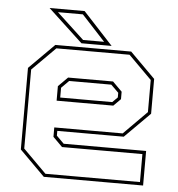

<svg xmlns="http://www.w3.org/2000/svg" viewBox="-50 -736 727 783"><g transform="rotate(5 313.0 -344.0)"><path d="M468.5 -540 571.5 -437V-294.5L468.5 -191.5H196.5V-172L227 -141.5H564.5V0H158L55 -103V-437L158 -540ZM405.5 -412 444 -373.5V-343L415 -314H183V-373.5L221.5 -412ZM463 -526.5H163.5L68.5 -431.5V-108L163.5 -13H550.5V-127.5H221.5L183 -166V-204.5H463L558 -300V-431.5ZM399.5 -398.5H227L196.5 -368V-328H409.5L430.5 -349V-368ZM387 -556H263.5L121.5 -688H265ZM355 -570 259 -674H157L269 -570Z"/></g></svg>

Font: Tourney Thin
Style: Regular
Weight: 100
Designer: Tyler Finck
Foundry: Etcetera Type Co
Version: Version 1.015